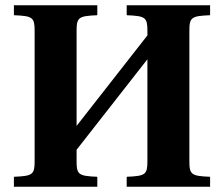

<svg xmlns="http://www.w3.org/2000/svg" viewBox="-20 -712 854 732"><path d="M33 0H351V-38C280 -41 272 -46 272 -97V-141L542 -486V-97C542 -46 534 -41 463 -38V0H781V-38C710 -41 702 -46 702 -97V-595C702 -646 710 -651 781 -654V-692H463V-654C534 -651 542 -646 542 -595V-577L272 -232V-595C272 -646 280 -651 351 -654V-692H33V-654C104 -651 112 -646 112 -595V-97C112 -46 104 -41 33 -38Z"/></svg>

Font: Heuristica
Style: Bold
Weight: 700
Version: Version 1.0.1